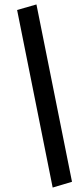

<svg xmlns="http://www.w3.org/2000/svg" viewBox="-20 -776 370 864"><path d="M217 68 57 -731 144 -756 304 42Z"/></svg>

Font: Nunito Sans 10pt SemiExpanded SemiBold
Style: Italic
Weight: 600
Width: 6
Italic angle: -9°
Designer: Vernon Adams
Foundry: Vernon Adams
Version: Version 3.101;gftools[0.9.27]